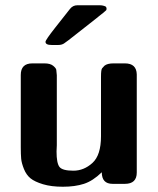

<svg xmlns="http://www.w3.org/2000/svg" viewBox="-20 -699 601 730"><path d="M59 -139V-414Q59 -458 103 -458H149Q171 -458 182 -449Q193 -440 194 -433.5Q195 -427 196 -413V-147Q196 -143 195.5 -135Q195 -127 195 -123Q195 -79 206 -64.5Q217 -50 259 -50Q299 -50 331.5 -79.5Q364 -109 364 -181V-406Q364 -421 365 -428.5Q366 -436 368 -439Q370 -442 377 -449Q388 -458 411 -458H455Q499 -458 500 -416V-43Q500 0 455 0H408Q367 0 367 -44Q333 -11 299 0Q265 11 219 11Q175 11 143.5 1.5Q112 -8 96 -21Q80 -34 71 -56.5Q62 -79 60.5 -95.5Q59 -112 59 -139ZM153 -540Q153 -547 190 -594Q221 -634 246 -665Q257 -679 274 -679H359Q372 -679 382 -674L385 -669V-665Q385 -663 384.5 -661.5Q384 -660 382 -658.5Q380 -657 378.5 -655.5Q377 -654 373.5 -651Q370 -648 366.5 -645.5Q363 -643 357 -638Q351 -633 346 -629Q316 -606 276 -574Q232 -539 223 -533.5Q214 -528 202 -528H176Q153 -528 153 -540Z"/></svg>

Font: CMU Sans Serif
Style: Bold
Weight: 700
Version: Version 0.7.0